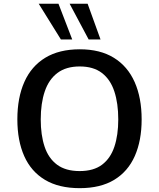

<svg xmlns="http://www.w3.org/2000/svg" viewBox="-20 -980 836 1010"><path d="M399.4 9.8Q289.6 9.8 216.6 -33.9Q143.6 -77.6 107.4 -158.9Q71.3 -240.2 71.3 -352.1Q71.3 -466.3 108.2 -549.1Q145 -631.8 218.3 -676.3Q291.5 -720.7 399.9 -720.7Q506.8 -720.7 579.1 -676Q651.4 -631.3 688.2 -548.6Q725.1 -465.8 725.1 -351.6Q725.1 -240.7 689.2 -159.4Q653.3 -78.1 581.1 -34.2Q508.8 9.8 399.4 9.8ZM398.9 -80.1Q472.7 -80.1 517.1 -113.8Q561.5 -147.5 581.8 -208.5Q602.1 -269.5 602.1 -351.6Q602.1 -436.5 581.5 -499Q561 -561.5 516.4 -595.9Q471.7 -630.4 399.4 -630.4Q327.6 -630.4 282.2 -596.2Q236.8 -562 215.6 -499.5Q194.3 -437 194.3 -351.6Q194.3 -269.5 214.6 -208.5Q234.9 -147.5 280 -113.8Q325.2 -80.1 398.9 -80.1ZM300.3 -772.5 183.6 -960.4H287.6L359.9 -772.5ZM446.3 -772.5 346.2 -960.4H440.9L508.8 -772.5Z"/></svg>

Font: Comme Medium
Style: Regular
Weight: 500
Version: Version 1.000;gftools[0.9.27]